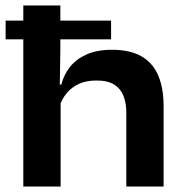

<svg xmlns="http://www.w3.org/2000/svg" viewBox="-20 -680 674 700"><path d="M0.5 -536.5V-605H385V-536.5ZM440.5 0V-270Q440.5 -303.5 430.5 -329.8Q420.5 -356 397 -371.2Q373.5 -386.5 331.5 -386.5Q295 -386.5 268 -374.2Q241 -362 223.8 -341.2Q206.5 -320.5 198 -295L173.5 -371.5H203.5Q212.5 -407 235 -435.8Q257.5 -464.5 295.5 -481.5Q333.5 -498.5 388.5 -498.5Q454 -498.5 495.5 -474.8Q537 -451 556.8 -405Q576.5 -359 576.5 -292V0ZM65 0V-660H200V-494.5L197.5 -338.5L201 -332V0Z"/></svg>

Font: AnekLatin_SemiExpandedSemiBold
Style: Regular
Weight: 600
Width: 6
Designer: Yesha Goshar
Foundry: Ek Type
Version: Version 1.003